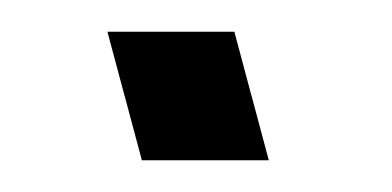

<svg xmlns="http://www.w3.org/2000/svg" viewBox="-20 -79 247 121"><path d="M58.4 -19 58.7 -18 69.4 22H149.4L138.7 -18L138.4 -19L127.7 -59H47.7Z"/></svg>

Font: Nordica Advanced
Style: RegularLObl
Weight: 300
Version: Version 1.07